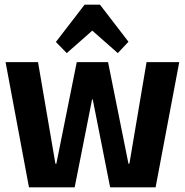

<svg xmlns="http://www.w3.org/2000/svg" viewBox="-20 -808 797 828"><path d="M4 -540H144L219 -102H223L311 -540H446L534 -102H538L612 -540H753L651 0H455L380 -379H377L302 0H105ZM221 -627 345 -788H411L534 -628L488 -579L337 -712H419L268 -579Z"/></svg>

Font: Pathway Extreme Condensed
Style: Bold
Weight: 700
Width: 3
Version: Version 1.001;gftools[0.9.26]